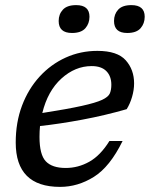

<svg xmlns="http://www.w3.org/2000/svg" viewBox="-20 -721 586 751"><path d="M459.5 -169.5Q410 -68.5 347.2 -29.2Q284.5 10 215 10Q41.5 10 41.5 -163.5Q41.5 -242.5 66.2 -308Q91 -373.5 135 -421.5Q179 -469.5 237 -495.8Q295 -522 361 -522Q439 -522 471.8 -485.2Q504.5 -448.5 504.5 -395Q504.5 -369 496.5 -341.8Q488.5 -314.5 475.5 -294Q390.5 -269.5 302.2 -253Q214 -236.5 136.5 -228Q134.5 -207.5 134.5 -185.5Q134.5 -116 159.2 -90Q184 -64 237 -64Q286 -64 329.5 -88.5Q373 -113 408 -169.5ZM338.5 -462.5Q274 -462.5 220.2 -413.8Q166.5 -365 145.5 -279Q244.5 -294.5 299.8 -306.8Q355 -319 379.5 -330.5Q404 -342 409.8 -356Q415.5 -370 415.5 -389.5Q415.5 -423 396 -442.8Q376.5 -462.5 338.5 -462.5ZM261.5 -592Q209.5 -592 209.5 -639Q209.5 -665.5 226 -683.2Q242.5 -701 278 -701Q330 -701 330 -655.5Q330 -629 313.8 -610.5Q297.5 -592 261.5 -592ZM477.5 -592Q426 -592 426 -639Q426 -665.5 442.2 -683.2Q458.5 -701 494 -701Q546 -701 546 -655.5Q546 -629 529.8 -610.5Q513.5 -592 477.5 -592Z"/></svg>

Font: Newsreader 6pt
Style: Italic
Weight: 400
Italic angle: -17°
Designer: Hugues Gentile
Foundry: Production Type
Version: Version 1.003; ttfautohint (v1.8.3)